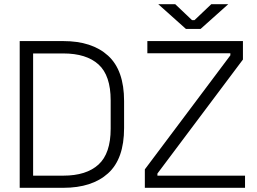

<svg xmlns="http://www.w3.org/2000/svg" viewBox="-20 -896 1225 916"><path d="M74 0V-700H282Q419 -700 495.5 -630.5Q572 -561 572 -414V-285Q572 -138 495.5 -69Q419 0 282 0ZM138 -58H282Q392 -58 450 -111Q508 -164 508 -282V-417Q508 -536 450 -588.5Q392 -641 282 -641H138ZM671 0V-88L1079 -632V-642H683V-700H1139V-612L731 -68V-58H1149V0ZM867 -758 735 -876H816L896 -800H908L988 -876H1069L937 -758Z"/></svg>

Font: Space Grotesk Frontify Light
Style: Regular
Weight: 300
Designer: Florian Karsten
Version: Version 2.000